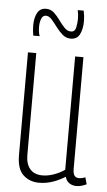

<svg xmlns="http://www.w3.org/2000/svg" viewBox="-53 -762 449 807"><g transform="rotate(5 171.5 -358.5)"><path d="M143 10Q103 10 76 -15Q49 -40 49 -99V-532H84V-102Q84 -64 102 -43Q120 -22 155 -22Q178 -22 203 -31Q228 -40 248 -54V-532H283V-59Q283 -24 308 -24Q322 -24 335 -30L343 -1Q321 10 300 10Q283 10 270 1Q257 -8 253 -25Q228 -9 200 0.5Q172 10 143 10ZM65 -604Q61 -626 61 -647Q61 -679 72.5 -700Q84 -721 109 -721Q129 -721 143 -708Q157 -695 169 -678Q181 -661 193.5 -648Q206 -635 221 -635Q238 -635 242 -654Q246 -673 246 -690Q246 -708 242 -727H267Q272 -704 272 -684Q272 -649 260.5 -627Q249 -605 223 -605Q203 -605 188 -618Q173 -631 160 -648.5Q147 -666 135.5 -679Q124 -692 111 -692Q98 -692 92 -677.5Q86 -663 86 -643Q86 -620 92 -604Z"/></g></svg>

Font: Georama Condensed ExtraLight
Style: Regular
Weight: 200
Width: 3
Designer: Jean-Baptiste Levee
Foundry: Production Type
Version: Version 1.000